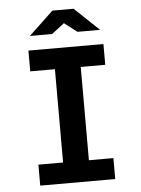

<svg xmlns="http://www.w3.org/2000/svg" viewBox="-56 -860 662 904"><g transform="rotate(-5 275.0 -408.0)"><path d="M451.7 0H97.2V-99.1H213.9V-540H97.2V-638.2H451.7V-540H335.9V-99.1H451.7ZM441.9 -706.1H335L274.9 -752L214.8 -706.1H109.9L226.1 -815.9H326.2ZM0 -638.2Z"/></g></svg>

Font: Code New Roman
Style: Bold
Weight: 700
Monospace: yes
Designer: Sam Radian
Foundry: Code New Roman
Version: Version 1.508 October 19, 2014